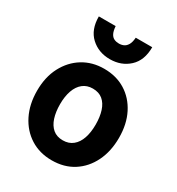

<svg xmlns="http://www.w3.org/2000/svg" viewBox="-185 -879 929 1009"><g transform="rotate(30 280.0 -374.5)"><path d="M281 15Q207 15 151 -20.5Q95 -56 63.5 -119Q32 -182 32 -264Q32 -347 64.5 -409Q97 -471 153 -505.5Q209 -540 281 -540Q355 -540 410.5 -505.5Q466 -471 497.5 -409Q529 -347 529 -264Q529 -182 498 -119Q467 -56 411.5 -20.5Q356 15 281 15ZM279 -105Q315 -105 339.5 -125Q364 -145 376 -180.5Q388 -216 388 -263Q388 -310 376.5 -345.5Q365 -381 341.5 -400.5Q318 -420 281 -420Q246 -420 221.5 -400.5Q197 -381 184.5 -345.5Q172 -310 172 -263Q172 -216 183.5 -180.5Q195 -145 218.5 -125Q242 -105 279 -105ZM280 -598Q211 -598 164.5 -641Q118 -684 118 -764H220Q222 -736 230 -720.5Q238 -705 251 -699Q264 -693 280 -693Q296 -693 309 -699Q322 -705 331 -720.5Q340 -736 342 -764H442Q442 -684 395.5 -641Q349 -598 280 -598Z"/></g></svg>

Font: Ubuntu Sans Mono
Style: Bold
Weight: 700
Monospace: yes
Designer: Dalton Maag Ltd
Foundry: Dalton Maag Ltd
Version: Version 1.006